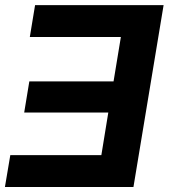

<svg xmlns="http://www.w3.org/2000/svg" viewBox="-27 -748 675 768"><path d="M627.4 -727.5 506.8 0H-7.3L14.2 -127.4H378.4L406.2 -297.9H69.8L90.3 -422.4H427.2L456.5 -600.1H92.3L113.3 -727.5Z"/></svg>

Font: Inter 28pt
Style: Bold Italic
Weight: 700
Italic angle: -9.3988°
Designer: Rasmus Andersson
Foundry: rsms
Version: Version 4.001;git-66647c0bb